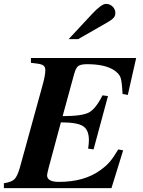

<svg xmlns="http://www.w3.org/2000/svg" viewBox="-47 -967 734 987"><path d="M653 -669 610 -479 583 -484Q580 -544 573.5 -566Q567 -588 538 -607Q491 -637 401 -637Q369 -637 356 -628Q343 -619 334 -586L275 -370Q374 -370 409.5 -388.5Q445 -407 480 -477L508 -473L434 -199L406 -203Q410 -228 410 -247Q410 -299 380 -318.5Q350 -338 266 -338L203 -104Q195 -72 195 -66Q195 -32 256 -32Q387 -32 470 -93Q498 -113 517 -135Q536 -157 561 -199L586 -194L526 0H-27V-25Q12 -31 27 -45.5Q42 -60 55 -105L174 -537Q186 -581 186 -607Q186 -622 177 -629.5Q168 -637 145 -640L112 -644V-669ZM306 -766 428 -897Q475 -947 498 -947Q518 -947 532 -933Q546 -919 546 -900Q546 -886 537.5 -876Q529 -866 507 -853L355 -766Z"/></svg>

Font: STIX
Style: Bold Italic
Weight: 700
Italic angle: -16.33°
Designer: MicroPress Inc., with final additions and corrections provided by Coen Hoffman, Elsevier (retired)
Version: Version 1.1.1